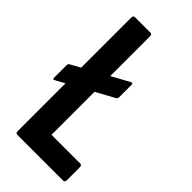

<svg xmlns="http://www.w3.org/2000/svg" viewBox="-212 -705 756 756"><g transform="rotate(45 166.0 -327.5)"><path d="M7.3 -256.3Q-1.3 -251.3 -1.3 -261.7V-331.1Q-1.3 -339.3 5.3 -342.3L224.3 -462.8Q234.2 -467.8 234.2 -456.8V-388.4Q234.2 -380.2 227.7 -376.8ZM55.5 0Q46.2 0 46.2 -10.9V-644.1Q46.2 -655 55.5 -655H141.2Q150.5 -655 150.5 -644.1V-95.3H309.8Q319.7 -95.3 319.7 -84.4V-10.9Q319.7 0 310.2 0Z"/></g></svg>

Font: Sofia Sans Extra Condensed
Style: Regular
Weight: 400
Designer: Botio Nikoltchev, Ani Petrova
Foundry: lettersoup
Version: Version 4.101